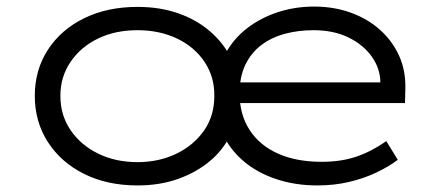

<svg xmlns="http://www.w3.org/2000/svg" viewBox="-20 -555 1348 585"><path d="M399 10Q307 10 236.5 -25Q166 -60 126 -122Q86 -184 86 -263Q86 -342 126 -403.5Q166 -465 236.5 -499.5Q307 -534 399 -534Q467 -534 523 -514.5Q579 -495 620.5 -459Q662 -423 685 -376L659 -375Q681 -425 722.5 -460.5Q764 -496 819.5 -515.5Q875 -535 937 -535Q997 -535 1048.5 -516.5Q1100 -498 1138 -464Q1176 -430 1196.5 -384Q1217 -338 1215 -282L1214 -241H698L699 -304H1174L1139 -274V-302Q1139 -345 1113.5 -381.5Q1088 -418 1042.5 -440.5Q997 -463 935 -463Q889 -463 848 -452Q807 -441 776 -417.5Q745 -394 727.5 -357.5Q710 -321 710 -271Q710 -206 740.5 -159Q771 -112 827 -87Q883 -62 960 -62Q1020 -62 1066.5 -78Q1113 -94 1157 -125L1192 -68Q1164 -47 1126 -29Q1088 -11 1043 -0.5Q998 10 947 10Q879 10 821 -9.5Q763 -29 721.5 -64.5Q680 -100 658 -148H684Q662 -100 620.5 -65Q579 -30 523 -10Q467 10 399 10ZM399 -61Q464 -61 517 -86.5Q570 -112 601.5 -157Q633 -202 633 -262Q634 -320 603.5 -366Q573 -412 519.5 -437.5Q466 -463 399 -463Q331 -463 278.5 -437.5Q226 -412 195 -366.5Q164 -321 164 -263Q164 -204 195 -158.5Q226 -113 279 -87Q332 -61 399 -61Z"/></svg>

Font: Lexend Giga Light
Style: Regular
Weight: 300
Version: Version 1.007